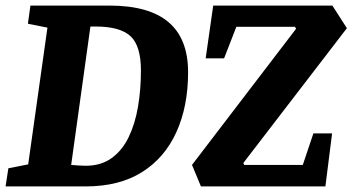

<svg xmlns="http://www.w3.org/2000/svg" viewBox="-34 -668 1263 688"><path d="M-14 0 -4 -65 67 -79 136 -569 66 -583 75 -648H358Q500 -648 570 -588.5Q640 -529 640 -409Q640 -287 598 -194.5Q556 -102 474.5 -51Q393 0 273 0ZM273 -74Q328 -74 366 -101.5Q404 -129 427 -176.5Q450 -224 460.5 -285.5Q471 -347 471 -415Q471 -504 433.5 -538.5Q396 -573 308 -573Q307 -573 299.5 -573Q292 -573 290 -573L221 -77Q235 -76 247.5 -75Q260 -74 273 -74ZM686 0 654 -77 1027 -565 1023 -572H813L769 -459H703L730 -648H1157L1209 -567L838 -84L841 -77H1051L1089 -190H1156L1132 0Z"/></svg>

Font: Faustina ExtraBold
Style: Italic
Weight: 800
Italic angle: -8°
Designer: Alfonso Garcia
Foundry: http://www.omnibus-type.com
Version: Version 1.200